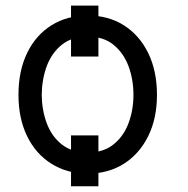

<svg xmlns="http://www.w3.org/2000/svg" viewBox="-20 -608 671 685"><path d="M331.1 -587.9V-406.2H233.4V-587.9ZM331.1 -125V56.6H233.4V-125ZM293 11.7Q219.2 11.2 163.3 -23.9Q107.4 -59.1 76.7 -122.3Q45.9 -185.5 45.9 -269.5Q45.9 -355 76.7 -418.7Q107.4 -482.4 163.3 -517.6Q219.2 -552.7 293 -552.7Q366.7 -552.7 422.1 -517.6Q477.5 -482.4 508.8 -418.7Q540 -355 540 -269.5Q540 -185.5 508.8 -122.3Q477.5 -59.1 422.1 -23.9Q366.7 11.2 293 11.7ZM293 -63.5Q349.1 -64 385 -92.8Q420.9 -121.6 438.5 -168.5Q456.1 -215.3 456.1 -269.5Q456.1 -324.7 438.5 -371.8Q420.9 -418.9 385 -448.2Q349.1 -477.5 293 -477.5Q236.8 -477.5 200.4 -448.2Q164.1 -418.9 146.7 -371.8Q129.4 -324.7 128.9 -269.5Q129.4 -215.3 146.7 -168.5Q164.1 -121.6 200.4 -92.8Q236.8 -64 293 -63.5Z"/></svg>

Font: Inter V
Style: 
Weight: 400
Designer: Rasmus Andersson
Foundry: rsms
Version: Version 4.000;git-a3f224843